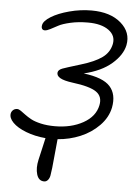

<svg xmlns="http://www.w3.org/2000/svg" viewBox="-59 -730 699 982"><g transform="rotate(5 290.0 -239.0)"><path d="M205.1 207Q176.8 207 167 174.6Q157.2 142.1 167 99.1Q168.5 91.3 178.7 48.3Q189 5.4 192.9 -14.2Q137.7 -19 92.3 -36.6Q46.9 -54.2 23.7 -77.9Q0.5 -101.6 4.9 -125Q7.3 -135.7 15.6 -142.8Q23.9 -149.9 36.1 -149.9Q44.4 -149.9 54.9 -142.6Q65.4 -135.3 79.3 -124.8Q93.3 -114.3 112.1 -104Q130.9 -93.8 162.8 -86.4Q194.8 -79.1 234.9 -79.1Q318.8 -79.1 380.1 -113.3Q441.4 -147.5 453.1 -206.1Q462.4 -251 429 -274.4Q395.5 -297.9 305.2 -309.1Q261.2 -314.9 241.7 -326.4Q222.2 -337.9 225.1 -355Q227.5 -368.2 248 -376Q258.8 -380.4 341.8 -405.8Q410.2 -426.3 447.5 -452.9Q484.9 -479.5 494.1 -523.9Q502.4 -567.4 464.8 -594.7Q427.2 -622.1 357.9 -622.1Q308.6 -622.1 268.1 -612.8Q227.5 -603.5 207.5 -592.5Q187.5 -581.5 169.4 -572.3Q151.4 -563 141.1 -563Q130.9 -563 126.7 -570.3Q122.6 -577.6 125 -588.9Q128.9 -610.4 164.8 -632.6Q200.7 -654.8 257.3 -669.9Q314 -685.1 371.1 -685.1Q467.8 -685.1 522.5 -637.7Q577.1 -590.3 564 -523.9Q553.2 -472.7 501 -427.5Q448.7 -382.3 358.9 -360.8Q459 -348.6 495.1 -308.3Q531.2 -268.1 518.1 -199.2Q507.3 -147.5 466.8 -106.2Q426.3 -64.9 370.8 -41.7Q315.4 -18.6 254.9 -14.2Q252.4 3.9 246.3 74.5Q240.2 145 234.9 173.8Q232.4 188 224.4 197.5Q216.3 207 205.1 207Z"/></g></svg>

Font: Shantell Sans Irregular
Style: Italic
Weight: 300
Italic angle: -11.31°
Designer: Stephen Nixon, Anya Danilova, Shantell Martin
Foundry: Arrow Type
Version: Version 1.006;[9816181b4]